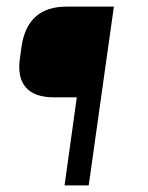

<svg xmlns="http://www.w3.org/2000/svg" viewBox="-20 -560 446 580"><path d="M324 -540 248 0H175L212 -266H143Q84 -266 58 -296Q32 -326 40 -383L45 -419Q54 -480 88 -510Q122 -540 181 -540Z"/></svg>

Font: Pathway Extreme SemiCondensed Light
Style: Italic
Weight: 300
Width: 4
Italic angle: -8°
Version: Version 1.001;gftools[0.9.26]